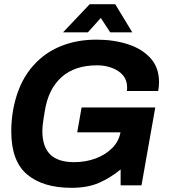

<svg xmlns="http://www.w3.org/2000/svg" viewBox="-20 -888 818 920"><path d="M323 12Q186 12 110 -52Q34 -116 34 -258Q34 -362 68 -453.5Q102 -545 172 -606Q222 -650 290.5 -674Q359 -698 443 -698Q525 -698 593 -676Q661 -654 701.5 -609Q742 -564 742 -495Q742 -484 741 -473.5Q740 -463 738 -452H588Q589 -456 589 -461Q589 -466 589 -470Q589 -504 569.5 -527Q550 -550 517 -562.5Q484 -575 446 -575Q338 -575 275 -518.5Q212 -462 195 -358Q188 -317 185.5 -296Q183 -275 183 -260Q183 -185 220.5 -148Q258 -111 335 -111Q391 -111 439 -129Q487 -147 519 -180Q551 -213 558 -258L563 -294L620 -254H350L371 -373H724L658 0H558V-76Q508 -35 453.5 -11.5Q399 12 323 12ZM282 -733 410 -868H532L614 -733H508L463 -802L401 -733Z"/></svg>

Font: Archivo VF Beta
Style: Italic
Weight: 400
Italic angle: -10°
Designer: Hector Gatti
Foundry: Omnibus-Type
Version: Version 1.002